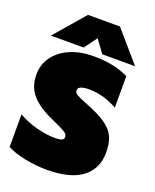

<svg xmlns="http://www.w3.org/2000/svg" viewBox="-170 -1029 921 1140"><g transform="rotate(20 290.0 -459.0)"><path d="M184 -933H386L551 -742H344L285 -822L226 -742H19ZM15 -37V-243Q71 -211 133.5 -195Q196 -179 249 -179Q279 -179 292 -185Q305 -191 305 -204Q305 -222 285 -234.5Q265 -247 200 -276Q104 -318 60.5 -369.5Q17 -421 17 -495Q17 -559 52.5 -608.5Q88 -658 152.5 -686Q217 -714 300 -714Q368 -714 421 -703Q474 -692 522 -669V-470Q432 -520 344 -520Q273 -520 273 -489Q273 -474 289.5 -464Q306 -454 349 -437L386 -422Q457 -392 495 -362.5Q533 -333 549 -295.5Q565 -258 565 -201Q565 -100 491 -42.5Q417 15 268 15Q199 15 129 1Q59 -13 15 -37Z"/></g></svg>

Font: Prompt Black
Style: Regular
Weight: 900
Designer: Katatrad Team
Foundry: CadsonDemak
Version: Version 1.000